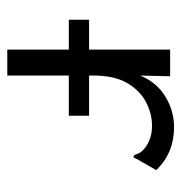

<svg xmlns="http://www.w3.org/2000/svg" viewBox="-5 -504 509 540"><g transform="rotate(90 250.0 -233.5)"><path d="M35 -172V-229H119V-457H194L192 -373Q211 -419 251 -443.5Q291 -468 337 -468Q410 -468 458 -418L426 -362L422 -353L415 -357Q413 -365 409 -372Q405 -379 392 -389Q376 -399 362.5 -402.5Q349 -406 332 -406Q299 -406 266.5 -389Q234 -372 213 -336Q192 -300 192 -242V-229H305V-172H192V1H119V-172Z"/></g></svg>

Font: Inconsolata Nerd Font Mono
Style: Regular
Weight: 400
Monospace: yes
Designer: Raph Levien, Cyreal, Brenton Simpson
Foundry: Raph Levien, Cyreal, Google
Version: Version 3.000; ttfautohint (v1.8.3);Nerd Fonts 3.0.2